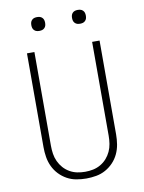

<svg xmlns="http://www.w3.org/2000/svg" viewBox="-100 -992 799 1068"><g transform="rotate(-10 300.0 -458.0)"><path d="M300 8Q272 8 244 3Q216 -2 191.5 -15.5Q167 -29 147.5 -49.5Q128 -70 116 -95.5Q104 -121 99.5 -149Q95 -177 95 -205V-735H137V-205Q137 -182 140.5 -159.5Q144 -137 153.5 -116.5Q163 -96 178 -79Q193 -62 213 -50.5Q233 -39 255 -34.5Q277 -30 300 -30Q323 -30 345 -34.5Q367 -39 387 -50.5Q407 -62 422 -79Q437 -96 446.5 -116.5Q456 -137 459.5 -159.5Q463 -182 463 -205V-735H505V-205Q505 -177 500.5 -149Q496 -121 484 -95.5Q472 -70 452.5 -49.5Q433 -29 408.5 -15.5Q384 -2 356 3Q328 8 300 8ZM415 -846Q407 -846 399.5 -848Q392 -850 386 -856Q380 -862 378 -869.5Q376 -877 376 -885Q376 -893 378 -900.5Q380 -908 386 -914Q392 -920 399.5 -922Q407 -924 415 -924Q423 -924 430.5 -922Q438 -920 444 -914Q450 -908 452 -900.5Q454 -893 454 -885Q454 -877 452 -869.5Q450 -862 444 -856Q438 -850 430.5 -848Q423 -846 415 -846ZM185 -846Q177 -846 169.5 -848Q162 -850 156 -856Q150 -862 148 -869.5Q146 -877 146 -885Q146 -893 148 -900.5Q150 -908 156 -914Q162 -920 169.5 -922Q177 -924 185 -924Q193 -924 200.5 -922Q208 -920 214 -914Q220 -908 222 -900.5Q224 -893 224 -885Q224 -877 222 -869.5Q220 -862 214 -856Q208 -850 200.5 -848Q193 -846 185 -846Z"/></g></svg>

Font: Iosevka Extralight Extended
Style: Regular
Weight: 200
Width: 7
Monospace: yes
Designer: Belleve Invis
Foundry: Belleve Invis
Version: Version 32.5.0; ttfautohint (v1.8.4)